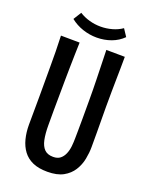

<svg xmlns="http://www.w3.org/2000/svg" viewBox="-158 -930 796 1022"><g transform="rotate(20 240.0 -419.0)"><path d="M240 10Q190 10 156.5 -5Q123 -20 102.5 -47.5Q82 -75 72.5 -112Q63 -149 63 -192Q63 -227 63.5 -269.5Q64 -312 64 -355Q64 -398 64 -432Q64 -477 64 -520Q64 -563 63.5 -606.5Q63 -650 61 -696L167 -695Q166 -662 165 -625.5Q164 -589 163.5 -553Q163 -517 162.5 -484.5Q162 -452 162 -426Q162 -397 161.5 -368Q161 -339 161 -311.5Q161 -284 161 -262Q161 -240 161 -225Q161 -177 168 -143.5Q175 -110 192.5 -92.5Q210 -75 242 -75Q267 -75 282 -87Q297 -99 305.5 -119Q314 -139 316.5 -163Q319 -187 319 -212Q319 -222 319.5 -249Q320 -276 320 -319.5Q320 -363 320 -424Q320 -488 318.5 -540.5Q317 -593 316 -634.5Q315 -676 314 -707L419 -706Q419 -673 418.5 -642.5Q418 -612 417.5 -580Q417 -548 416.5 -510Q416 -472 416 -422Q417 -337 417 -277Q417 -217 417 -194Q417 -162 410 -126Q403 -90 383.5 -59Q364 -28 329.5 -9Q295 10 240 10ZM242 -751Q202 -751 163 -764Q124 -777 93 -802L121 -847Q148 -830 179 -821.5Q210 -813 242 -813Q275 -813 307 -822Q339 -831 363 -848L390 -807Q362 -779 323.5 -765Q285 -751 242 -751Z"/></g></svg>

Font: Truculenta SemiBold
Style: Regular
Weight: 600
Version: Version 1.002